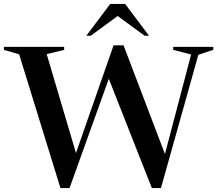

<svg xmlns="http://www.w3.org/2000/svg" viewBox="-36 -955 1112 983"><path d="M741.5 8 521 -551.5 320 8H273.5L62 -677L-16 -699.5V-715H292.5V-699.5L203 -678L353 -171.5L545.5 -723H596.5L808.5 -166.5L942.5 -676L850.5 -700V-715H1056V-700L979.5 -674.5L788 8ZM704.5 -772 566.5 -873 428.5 -772H406L528.5 -935H604.5L727 -772Z"/></svg>

Font: Newsreader Display Medium
Style: Regular
Weight: 500
Designer: Hugues Gentile
Foundry: Production Type
Version: Version 1.001